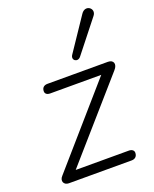

<svg xmlns="http://www.w3.org/2000/svg" viewBox="-142 -843 743 924"><g transform="rotate(-20 229.5 -381.0)"><path d="M48 0H370C388 0 399 -11 399 -29C399 -41 389 -49 373 -49H101L440 -436C463 -461 453 -485 425 -485H115C97 -485 86 -475 86 -457C86 -445 95 -437 112 -437H373L31 -45C11 -24 23 0 48 0ZM307 -554 435 -716C461 -748 414 -784 388 -744L275 -576C258 -551 289 -531 307 -554Z"/></g></svg>

Font: SN Pro Light
Style: Italic
Weight: 300
Italic angle: -8.99998°
Designer: Tobias Whetton
Foundry: Supernotes
Version: Version 1.001;Glyphs 3.2 (3249)